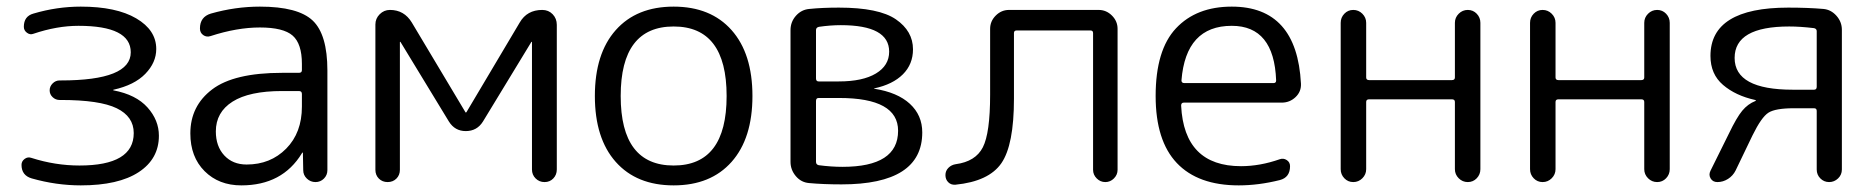

<svg xmlns="http://www.w3.org/2000/svg" viewBox="-20 -550 5654 580"><path d="M76 -11Q45 -20 45 -52Q45 -63 54.5 -70Q64 -77 75 -73Q147 -50 220 -50Q384 -50 384 -148Q384 -198 332.5 -223Q281 -248 164 -248H160Q148 -248 139 -256.5Q130 -265 130 -277Q130 -289 139 -298Q148 -307 160 -307H164Q375 -307 375 -392Q375 -472 217 -472Q152 -472 81 -448Q71 -444 61.5 -451Q52 -458 52 -469Q52 -501 81 -509Q152 -530 224 -530Q331 -530 391.5 -494.5Q452 -459 452 -402Q452 -361 419 -327Q386 -293 323 -279Q322 -279 322 -278Q322 -277 323 -277Q391 -264 425.5 -225.5Q460 -187 460 -140Q460 -70 399 -30Q338 10 224 10Q150 10 76 -11Z M832 -275Q733 -275 682.5 -243Q632 -211 632 -153Q632 -108 657.5 -80.5Q683 -53 725 -53Q797 -53 844.5 -101Q892 -149 892 -228V-266Q892 -275 883 -275ZM709 10Q641 10 598 -33Q555 -76 555 -147Q555 -230 621 -280Q687 -330 832 -330H883Q892 -330 892 -338V-357Q892 -418 864 -442.5Q836 -467 765 -467Q696 -467 616 -441Q604 -437 594 -444Q584 -451 584 -464Q584 -499 617 -509Q691 -530 765 -530Q880 -530 924.5 -488Q969 -446 969 -337V-36Q969 -21 958.5 -10.5Q948 0 933 0Q918 0 907 -10.5Q896 -21 896 -36L895 -88Q895 -89 894 -89Q892 -89 892 -87Q833 10 709 10Z M1114 -37V-476Q1114 -494 1127 -507Q1140 -520 1158 -520Q1201 -520 1224 -482L1386 -211L1387 -210L1389 -211L1550 -482Q1572 -520 1618 -520Q1637 -520 1649.5 -507Q1662 -494 1662 -475V-38Q1662 -22 1651.5 -11Q1641 0 1625 0Q1609 0 1598 -11Q1587 -22 1587 -38V-423L1586 -424L1585 -423L1439 -183Q1421 -154 1387 -154Q1354 -154 1336 -183L1190 -423L1189 -424L1188 -423V-37Q1188 -21 1177.5 -10.5Q1167 0 1151 0Q1135 0 1124.5 -10.5Q1114 -21 1114 -37Z M2175 -260Q2175 -470 2015 -470Q1855 -470 1855 -260Q1855 -50 2015 -50Q2175 -50 2175 -260ZM2190 -61Q2127 10 2015 10Q1903 10 1840 -61Q1777 -132 1777 -260Q1777 -388 1840 -459Q1903 -530 2015 -530Q2127 -530 2190 -459Q2253 -388 2253 -260Q2253 -132 2190 -61Z M2445 -245V-61Q2445 -53 2453 -51Q2491 -46 2525 -46Q2693 -46 2693 -155Q2693 -254 2515 -254H2453Q2445 -254 2445 -245ZM2445 -459V-313Q2445 -304 2453 -304H2514Q2586 -304 2626 -328Q2666 -352 2666 -394Q2666 -474 2520 -474Q2489 -474 2454 -469Q2445 -467 2445 -459ZM2424 3Q2400 1 2384 -18Q2368 -37 2368 -61V-459Q2368 -484 2384.5 -502.5Q2401 -521 2425 -523Q2464 -527 2514 -527Q2635 -527 2686.5 -491.5Q2738 -456 2738 -401Q2738 -356 2707.5 -325.5Q2677 -295 2621 -283H2620Q2620 -282 2621 -282Q2691 -271 2728.5 -236.5Q2766 -202 2766 -150Q2766 7 2522 7Q2467 7 2424 3Z M2866 8Q2853 9 2844.5 0.5Q2836 -8 2836 -21Q2836 -34 2845 -43Q2854 -52 2867 -54Q2927 -62 2949 -105Q2971 -148 2971 -264V-463Q2971 -486 2988 -503Q3005 -520 3028 -520H3299Q3322 -520 3339 -503Q3356 -486 3356 -463V-37Q3356 -22 3345 -11Q3334 0 3319 0Q3304 0 3293 -11Q3282 -22 3282 -37V-450Q3282 -458 3274 -458H3051Q3043 -458 3043 -450V-252Q3043 -112 3005 -57Q2967 -2 2866 8Z M3701 -472Q3562 -472 3549 -307Q3549 -299 3558 -299H3827Q3835 -299 3835 -307Q3829 -472 3701 -472ZM3722 10Q3599 10 3535 -57.5Q3471 -125 3471 -260Q3471 -399 3532.5 -464.5Q3594 -530 3701 -530Q3898 -530 3910 -297Q3911 -273 3893.5 -256.5Q3876 -240 3852 -240H3556Q3548 -240 3548 -231Q3557 -48 3729 -48Q3786 -48 3846 -69Q3857 -73 3867 -66.5Q3877 -60 3877 -48Q3877 -14 3846 -6Q3782 10 3722 10Z M4030 -39V-481Q4030 -497 4041 -508.5Q4052 -520 4068 -520Q4084 -520 4095.5 -508.5Q4107 -497 4107 -481V-316Q4107 -308 4116 -308H4366Q4375 -308 4375 -316V-481Q4375 -497 4386.5 -508.5Q4398 -520 4414 -520Q4430 -520 4441 -508.5Q4452 -497 4452 -481V-39Q4452 -23 4441 -11.5Q4430 0 4414 0Q4398 0 4386.5 -11.5Q4375 -23 4375 -39V-242Q4375 -250 4366 -250H4116Q4107 -250 4107 -242V-39Q4107 -23 4095.5 -11.5Q4084 0 4068 0Q4052 0 4041 -11.5Q4030 -23 4030 -39Z M4602 -39V-481Q4602 -497 4613 -508.5Q4624 -520 4640 -520Q4656 -520 4667.5 -508.5Q4679 -497 4679 -481V-316Q4679 -308 4688 -308H4938Q4947 -308 4947 -316V-481Q4947 -497 4958.5 -508.5Q4970 -520 4986 -520Q5002 -520 5013 -508.5Q5024 -497 5024 -481V-39Q5024 -23 5013 -11.5Q5002 0 4986 0Q4970 0 4958.5 -11.5Q4947 -23 4947 -39V-242Q4947 -250 4938 -250H4688Q4679 -250 4679 -242V-39Q4679 -23 4667.5 -11.5Q4656 0 4640 0Q4624 0 4613 -11.5Q4602 -23 4602 -39Z M5220 -375Q5220 -279 5396 -279H5460Q5468 -279 5468 -288V-456Q5468 -463 5460 -465Q5418 -470 5385 -470Q5220 -470 5220 -375ZM5168 0Q5154 0 5147.5 -11Q5141 -22 5147 -34L5203 -147Q5226 -195 5243 -215.5Q5260 -236 5283 -245Q5284 -245 5284 -247Q5284 -248 5282 -248Q5223 -261 5185 -293.5Q5147 -326 5147 -381Q5147 -527 5382 -527Q5441 -527 5488 -523Q5511 -521 5527.5 -502.5Q5544 -484 5544 -460V-38Q5544 -22 5532.5 -11Q5521 0 5505.5 0Q5490 0 5479 -11Q5468 -22 5468 -38V-215Q5468 -223 5460 -223H5399Q5343 -223 5322 -209.5Q5301 -196 5274 -141L5223 -35Q5215 -19 5200 -9.5Q5185 0 5168 0Z"/></svg>

Font: Rounded Mplus 1c
Style: Regular
Weight: 400
Version: Version 1.059.20150529